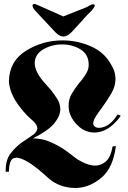

<svg xmlns="http://www.w3.org/2000/svg" viewBox="-20 -909 631 946"><path d="M24 -63H8V-70Q8 -122 32.5 -153.5Q57 -185 86 -206Q103 -218 118.5 -228Q134 -238 146 -247Q154 -254 159 -261.5Q164 -269 164 -277Q164 -285 159 -294Q154 -303 142 -314Q137 -318 132.5 -322.5Q128 -327 123 -331Q94 -359 68.5 -394.5Q43 -430 31 -468Q28 -479 26 -489.5Q24 -500 24 -511Q27 -609 109 -659.5Q191 -710 288 -710Q362 -710 428.5 -680.5Q495 -651 528 -590Q539 -572 544 -555Q549 -538 549 -521Q549 -484 529.5 -450.5Q510 -417 487 -385Q477 -371 467 -357.5Q457 -344 449 -330Q444 -322 442 -315Q440 -308 439 -303Q439 -292 447 -285.5Q455 -279 468 -279Q478 -279 490.5 -283Q503 -287 515 -295Q527 -304 538 -316Q549 -328 559 -345L575 -339Q570 -331 564 -324Q558 -317 553 -311Q525 -281 498 -268.5Q471 -256 446 -256Q403 -256 370.5 -284Q338 -312 326 -345Q325 -347 324.5 -349Q324 -351 323 -353Q320 -362 319 -371Q318 -380 318 -388Q318 -421 333.5 -447Q349 -473 367 -496Q372 -502 376.5 -507.5Q381 -513 386 -519Q399 -536 408 -553Q417 -570 417 -590Q417 -641 377 -665.5Q337 -690 287 -690H284Q235 -690 193.5 -666Q152 -642 151 -598Q151 -577 164 -551Q177 -525 205 -495Q210 -489 216 -482Q222 -475 228 -469Q246 -447 261.5 -422.5Q277 -398 277 -370Q277 -338 248 -302Q219 -266 142 -227Q187 -227 225.5 -210.5Q264 -194 294 -174Q307 -165 318.5 -156.5Q330 -148 339 -141Q344 -137 350.5 -132Q357 -127 365 -122Q380 -113 398 -105Q416 -97 435 -94Q439 -94 442.5 -93.5Q446 -93 449 -93Q477 -93 501 -113Q525 -133 535 -188L551 -189Q537 -82 481 -34.5Q425 13 361 17H350Q313 17 279.5 5Q246 -7 220 -30Q159 -86 121 -109Q83 -132 61 -132Q39 -132 31.5 -112Q24 -92 24 -63ZM434 -859Q425 -851 414 -839.5Q403 -828 391 -815L389 -813V-812Q369 -790 352.5 -772Q336 -754 332 -750Q321 -739 311 -734Q301 -729 293 -729Q282 -729 272.5 -734.5Q263 -740 253 -750L151 -859Q146 -865 143.5 -870Q141 -875 140 -880Q140 -887 146 -889Q152 -891 166 -884L292 -828L410 -875Q420 -882 427.5 -885Q435 -888 439 -888Q448 -888 446.5 -880Q445 -872 434 -860Z"/></svg>

Font: Fette UNZ Fraktur
Style: Regular
Weight: 900
Foundry: UNZ1 Extensions by Catfonts.de
Version: Version 0.000 2012 initial release